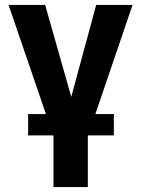

<svg xmlns="http://www.w3.org/2000/svg" viewBox="-20 -550 565 769"><path d="M160.9 -530.3 265.4 -162.1 365.3 -530.3H510.9L331.8 -4.7V199.2H194.2V-4.7L14.3 -530.3ZM92.7 -93.2H436V-7.7H92.7Z"/></svg>

Font: WEMIX Pretendard Variable
Style: Regular
Weight: 400
Designer: Base glyphs from Inter by Rasmus Andersson; Hangeul glyphs from Noto Sans CJK(Source Han Sans) by Jang Soo-young and Kan
Foundry: Kil Hyung-jin
Version: Version 1.000;Glyphs 3.2 (3208)